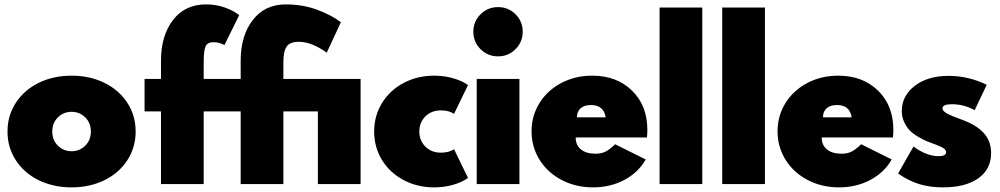

<svg xmlns="http://www.w3.org/2000/svg" viewBox="-20 -815 4427 850"><path d="M50.7 -104.5Q13.2 -161.4 13.2 -232.7Q13.2 -304.1 50.7 -360.9Q88.2 -417.7 152.7 -448.9Q217.3 -480 296.8 -480Q376.4 -480 440.9 -448.9Q505.5 -417.7 543 -360.9Q580.5 -304.1 580.5 -232.7Q580.5 -161.4 543 -104.5Q505.5 -47.7 440.9 -16.6Q376.4 14.5 296.8 14.5Q217.3 14.5 152.7 -16.6Q88.2 -47.7 50.7 -104.5ZM236.4 -295.5Q211.4 -270.9 211.4 -232.7Q211.4 -194.5 236.4 -170Q261.4 -145.5 296.8 -145.5Q332.3 -145.5 357.3 -170Q382.3 -194.5 382.3 -232.7Q382.3 -270.9 357.3 -295.5Q332.3 -320 296.8 -320Q261.4 -320 236.4 -295.5Z M692.7 -321.8H620V-465.5H692.7V-546.4Q692.7 -656.8 745.7 -726.1Q798.6 -795.5 891.8 -795.5Q937.3 -795.5 975.7 -781.6Q1014.1 -767.7 1039.1 -748.2L973.6 -615.5Q950.5 -628.2 925.5 -628.2Q897.7 -628.2 889.8 -609.3Q881.8 -590.5 881.8 -540V-465.5H1045.5V-546.4Q1045.5 -656.8 1098.9 -726.1Q1152.3 -795.5 1245.5 -795.5Q1320 -795.5 1383.6 -772Q1447.3 -748.6 1489.1 -716.4L1426.4 -581.8Q1359.5 -630 1303.6 -630Q1264.1 -630 1249.3 -609.1Q1234.5 -588.2 1234.5 -540V-465.5H1576.4V0H1387.3V-321.8H1234.5V0H1045.5V-321.8H881.8V0H692.7Z M1901.8 14.5Q1827.3 14.5 1766.4 -18Q1705.5 -50.5 1670.9 -107Q1636.4 -163.6 1636.4 -232.7Q1636.4 -301.8 1670.9 -358.4Q1705.5 -415 1766.4 -447.5Q1827.3 -480 1901.8 -480Q1947.3 -480 1987.5 -468.2Q2027.7 -456.4 2051.8 -438.2L1990 -310.9Q1967.3 -326.4 1931.8 -326.4Q1890.5 -326.4 1863.4 -299.8Q1836.4 -273.2 1836.4 -232.7Q1836.4 -192.3 1863.4 -165.7Q1890.5 -139.1 1931.8 -139.1Q1967.3 -139.1 1990 -154.5L2051.8 -27.3Q2027.7 -9.1 1987.5 2.7Q1947.3 14.5 1901.8 14.5Z M2279.5 0H2090.5V-465.5H2279.5ZM2294.1 -674.5Q2294.1 -629.5 2262.3 -597.5Q2230.5 -565.5 2185 -565.5Q2139.5 -565.5 2107.5 -597.3Q2075.5 -629.1 2075.5 -674.5Q2075.5 -720 2107.5 -751.8Q2139.5 -783.6 2185 -783.6Q2230.5 -783.6 2262.3 -751.8Q2294.1 -720 2294.1 -674.5Z M2333.2 -233.6Q2333.2 -302.3 2368.4 -358.9Q2403.6 -415.5 2465.2 -447.7Q2526.8 -480 2601.8 -480Q2710.5 -480 2778.2 -413.6Q2845.9 -347.3 2845.9 -240.5Q2845.9 -226.8 2844.1 -206.4H2528.6Q2528.6 -172.7 2551.8 -153.6Q2575 -134.5 2616.4 -134.5Q2641.4 -134.5 2660 -143.4Q2678.6 -152.3 2703.2 -176.4L2838.6 -109.1Q2805.9 -51.4 2743.9 -18.4Q2681.8 14.5 2605.5 14.5Q2529.1 14.5 2466.8 -18Q2404.5 -50.5 2368.9 -107.3Q2333.2 -164.1 2333.2 -233.6ZM2596.8 -350Q2566.8 -350 2550.7 -335.9Q2534.5 -321.8 2534.1 -295.5H2661.4Q2652.7 -350 2596.8 -350Z M3089.1 0H2900V-781.8H3089.1Z M3366.4 0H3177.3V-781.8H3366.4Z M3422.3 -233.6Q3422.3 -302.3 3457.5 -358.9Q3492.7 -415.5 3554.3 -447.7Q3615.9 -480 3690.9 -480Q3799.5 -480 3867.3 -413.6Q3935 -347.3 3935 -240.5Q3935 -226.8 3933.2 -206.4H3617.7Q3617.7 -172.7 3640.9 -153.6Q3664.1 -134.5 3705.5 -134.5Q3730.5 -134.5 3749.1 -143.4Q3767.7 -152.3 3792.3 -176.4L3927.7 -109.1Q3895 -51.4 3833 -18.4Q3770.9 14.5 3694.5 14.5Q3618.2 14.5 3555.9 -18Q3493.6 -50.5 3458 -107.3Q3422.3 -164.1 3422.3 -233.6ZM3685.9 -350Q3655.9 -350 3639.8 -335.9Q3623.6 -321.8 3623.2 -295.5H3750.5Q3741.8 -350 3685.9 -350Z M3955.9 -46.8 4024.1 -166.4Q4081.8 -123.6 4135.5 -123.6Q4168.6 -123.6 4168.6 -141.8Q4168.6 -150.5 4158.2 -158Q4147.7 -165.5 4120.9 -175.5Q4097.7 -183.6 4082 -190.2Q4066.4 -196.8 4043.6 -210.2Q4020.9 -223.6 4007 -238.2Q3993.2 -252.7 3982.7 -275Q3972.3 -297.3 3972.3 -323.6Q3972.3 -390.5 4029.5 -434.8Q4086.8 -479.1 4179.1 -479.1Q4268.2 -479.1 4348.2 -439.5L4295 -327.3Q4247.3 -353.6 4193.6 -353.6Q4152.3 -353.6 4152.3 -335Q4152.3 -324.5 4170.7 -313.6Q4189.1 -302.7 4232.7 -287.3Q4301.8 -262.7 4334.8 -226.6Q4367.7 -190.5 4367.7 -137.7Q4367.7 -65.9 4311.1 -25.7Q4254.5 14.5 4154.1 14.5Q4095.5 14.5 4048 -0.5Q4000.5 -15.5 3955.9 -46.8Z"/></svg>

Font: Spartan MB Black
Style: Regular
Weight: 900
Designer: Matt Bailey, Mirko Velimirovic
Foundry: Matt Bailey
Version: Version 1.005